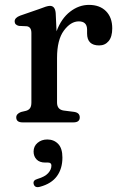

<svg xmlns="http://www.w3.org/2000/svg" viewBox="-20 -501 493 786"><path d="M208 -447.5 211.5 -373Q231 -425.5 267 -453.2Q303 -481 344 -481Q388.5 -481 414 -455.2Q439.5 -429.5 439.5 -385Q439.5 -350.5 424.8 -332.8Q410 -315 386 -315Q336.5 -315 336.5 -364V-380.5Q336 -413.5 302.5 -413.5Q269.5 -413.5 241.5 -375.8Q213.5 -338 213.5 -263.5V-81.5Q213.5 -52.5 240.5 -48.5L283.5 -43Q306.5 -39.5 306.5 -20.5Q306.5 0 280.5 0H72.5Q46.5 0 46.5 -20.5Q46.5 -35 66 -42.5L87 -47.5Q97.5 -50.5 103 -58.2Q108.5 -66 108.5 -81.5V-366Q108.5 -390.5 90 -393.5L57.5 -395Q40 -399 40 -413.5Q40 -428.5 62.5 -437L140.5 -464Q157 -470.5 167.5 -473.8Q178 -477 184.5 -477Q205.5 -477 208 -447.5ZM165.5 164.5Q142 164.5 129.8 151.8Q117.5 139 117.5 119.5Q117.5 97.5 133.8 83.8Q150 70 173.5 70Q200.5 70 218 88Q235.5 106 235.5 144Q235.5 189.5 213 220.2Q190.5 251 144 263.5Q123 269.5 118 253Q113.5 237 133.5 231.5Q164 222.5 177.2 207.8Q190.5 193 190.5 177Q190.5 164.5 177 164.5Z"/></svg>

Font: Fraunces 9pt Soft
Style: Regular
Weight: 400
Version: Version 1.000;[0bf87f6ff]